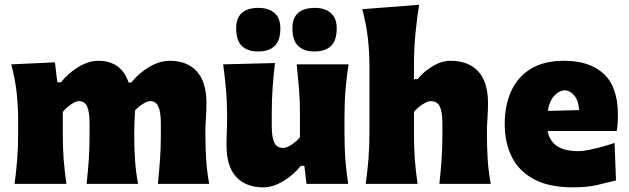

<svg xmlns="http://www.w3.org/2000/svg" viewBox="-20 -770 2634 804"><path d="M41 0Q48 -52.5 52 -102.2Q56 -152 56 -214.5V-264.5Q56 -322.5 49.8 -381Q43.5 -439.5 27 -500.5L210 -509L220 -425.5H235Q266 -464 308.5 -489.8Q351 -515.5 393 -515.5Q438.5 -515.5 470.8 -493Q503 -470.5 518.5 -424.5H530Q562 -464.5 605.5 -490Q649 -515.5 691 -515.5Q763 -515.5 803.8 -471.5Q844.5 -427.5 844.5 -338Q844.5 -305.5 842.2 -273.8Q840 -242 840 -214.5Q840 -152 843.2 -102.2Q846.5 -52.5 856 0H641Q646.5 -52.5 650 -100.8Q653.5 -149 653.5 -204V-254Q653.5 -301 643.2 -323.8Q633 -346.5 608.5 -346.5Q597 -346.5 578.2 -334.8Q559.5 -323 545.5 -307.5Q544.5 -283 543.2 -259.2Q542 -235.5 542 -214.5Q542 -152 545.2 -102.2Q548.5 -52.5 558 0H342.5Q348.5 -52.5 351.8 -100.8Q355 -149 355 -204V-254Q355 -301 345 -323.8Q335 -346.5 310 -346.5Q297.5 -346.5 277 -332.5Q256.5 -318.5 243 -301V-204Q243 -149 246.8 -100.8Q250.5 -52.5 258 0Z M1083 14.5Q1009 14.5 968.8 -29.5Q928.5 -73.5 928.5 -162.5Q928.5 -195.5 929.8 -220.2Q931 -245 931 -272.5Q931 -345 926.2 -396.5Q921.5 -448 914.5 -500.5L1131.5 -506Q1125 -453 1121.5 -402Q1118 -351 1118 -297V-242.5Q1118 -195.5 1128.5 -173Q1139 -150.5 1166.5 -150.5Q1179.5 -150.5 1201 -164.2Q1222.5 -178 1236 -195.5V-297Q1236 -351 1232 -399.5Q1228 -448 1222.5 -500.5H1439.5Q1431.5 -448 1427 -396.5Q1422.5 -345 1422.5 -272.5V-214.5Q1422.5 -152 1426.2 -102.2Q1430 -52.5 1438 0H1263.5L1254.5 -75.5H1239.5Q1208.5 -36.5 1165.5 -11Q1122.5 14.5 1083 14.5ZM1297 -554.5Q1253 -554.5 1228.8 -577.2Q1204.5 -600 1204.5 -652Q1204.5 -695.5 1228.8 -716.2Q1253 -737 1298 -737Q1341.5 -737 1365.8 -715.2Q1390 -693.5 1390 -651.5Q1390 -600 1365.8 -577.2Q1341.5 -554.5 1297 -554.5ZM1061 -554.5Q1017 -554.5 993 -577.2Q969 -600 969 -652Q969 -695.5 993.2 -716.2Q1017.5 -737 1062 -737Q1105.5 -737 1129.8 -715.2Q1154 -693.5 1154 -651.5Q1154 -600 1129.8 -577.2Q1105.5 -554.5 1061 -554.5Z M1511.5 0Q1518.5 -52.5 1522.8 -102.2Q1527 -152 1527 -214.5V-493Q1527 -553.5 1520.2 -612Q1513.5 -670.5 1497 -731.5L1735 -750Q1725.5 -691.5 1719.5 -627.5Q1713.5 -563.5 1713.5 -493V-438.5H1728.5Q1755 -471 1792.5 -493.2Q1830 -515.5 1867 -515.5Q1941 -515.5 1982.2 -471.5Q2023.5 -427.5 2023.5 -338Q2023.5 -305.5 2021.2 -273.8Q2019 -242 2019 -214.5Q2019 -152 2022.2 -102.2Q2025.5 -52.5 2035 0H1820Q1825.5 -52.5 1829 -100.8Q1832.5 -149 1832.5 -204V-254Q1832.5 -301 1821.8 -323.8Q1811 -346.5 1783.5 -346.5Q1770.5 -346.5 1748.8 -332.5Q1727 -318.5 1713.5 -301V-204Q1713.5 -149 1717.2 -100.8Q1721 -52.5 1728.5 0Z M2380 14.5Q2279 14.5 2215.8 -19.5Q2152.5 -53.5 2123 -113.2Q2093.5 -173 2093.5 -251Q2093.5 -328.5 2120.5 -388.2Q2147.5 -448 2202.8 -481.8Q2258 -515.5 2342 -515.5Q2449 -515.5 2508.2 -460.8Q2567.5 -406 2567.5 -289.5Q2567.5 -268.5 2566.2 -252.8Q2565 -237 2562.5 -221.5H2273.5Q2280.5 -180.5 2311.8 -158.8Q2343 -137 2403.5 -137Q2420 -137 2446 -142.2Q2472 -147.5 2500.5 -155.2Q2529 -163 2553.5 -171.5L2559.5 -14.5Q2527.5 -6.5 2483.8 4Q2440 14.5 2380 14.5ZM2344 -392Q2318.5 -389.5 2299.2 -367.2Q2280 -345 2274 -305.5L2405 -309Q2403 -347 2385.8 -368.8Q2368.5 -390.5 2344 -392Z"/></svg>

Font: Commissioner Flair ExtraBold
Style: Regular
Weight: 800
Designer: Kostas Bartsokas
Foundry: Kostas Bartsokas
Version: Version 1.000; ttfautohint (v1.8.3)